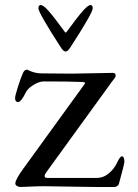

<svg xmlns="http://www.w3.org/2000/svg" viewBox="-20 -742 550 764"><path d="M238 -615Q241 -610 245 -615Q287 -673 311 -700Q331 -722 340 -722Q349 -722 349 -709Q349 -691 261 -555Q250 -537 241 -537Q232 -537 221 -555Q133 -691 133 -709Q133 -722 142 -722Q152 -722 172 -700Q196 -673 238 -615ZM194 -34H364Q392 -34 414 -53Q436 -72 447 -97Q458 -120 465 -120Q475 -120 475 -96Q474 -87 453 -10Q452 -6 446.5 -2Q441 2 436 2Q389 3 285 1Q181 -1 158 -1Q129 -1 101.5 0.5Q74 2 62 2Q54 2 47.5 -2Q41 -6 41 -12Q41 -28 75 -74L317 -408Q318 -410 318.5 -411.5Q319 -413 316.5 -414Q314 -415 310.5 -415.5Q307 -416 300 -416Q258 -418 154 -418Q136 -418 113 -404Q90 -390 82 -373Q64 -336 52 -336Q40 -336 40 -352Q40 -361 52 -398.5Q64 -436 72 -453Q78 -465 88 -465Q89 -465 95.5 -461.5Q102 -458 115.5 -454Q129 -450 146 -450L265 -449Q284 -449 429 -452Q440 -452 440 -442Q440 -437 438 -433.5Q436 -430 428.5 -421Q421 -412 416 -404L166 -59Q161 -52 159 -47.5Q157 -43 157.5 -40.5Q158 -38 159 -36.5Q160 -35 164.5 -34.5Q169 -34 172.5 -34Q176 -34 183 -34Q190 -34 194 -34Z"/></svg>

Font: EB Garamond SC 12
Style: Regular
Weight: 400
Version: Version 0.016 ; ttfautohint (v0.97) -l 8 -r 50 -G 200 -x 0 -